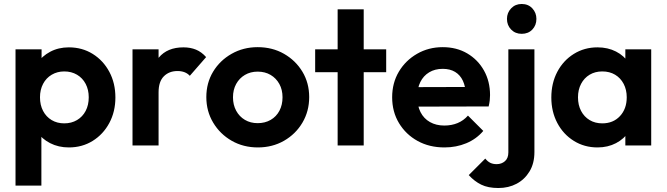

<svg xmlns="http://www.w3.org/2000/svg" viewBox="-20 -731 3351 965"><path d="M326 10Q274 10 232 -11.5Q190 -33 165 -70Q140 -107 138 -155V-326Q140 -374 165.5 -411.5Q191 -449 232.5 -471Q274 -493 326 -493Q393 -493 446 -460Q499 -427 529.5 -370Q560 -313 560 -241Q560 -170 529.5 -113Q499 -56 446 -23Q393 10 326 10ZM58 202V-483H189V-356L167 -239L188 -122V202ZM303 -111Q339 -111 367 -127.5Q395 -144 410.5 -173.5Q426 -203 426 -242Q426 -280 410.5 -309.5Q395 -339 367 -355.5Q339 -372 303 -372Q268 -372 240 -355.5Q212 -339 196.5 -309.5Q181 -280 181 -242Q181 -203 196.5 -173.5Q212 -144 239.5 -127.5Q267 -111 303 -111Z M646 0V-483H777V0ZM777 -267 726 -301Q735 -390 778 -441.5Q821 -493 902 -493Q937 -493 965 -481.5Q993 -470 1016 -444L934 -350Q923 -362 907.5 -368Q892 -374 872 -374Q830 -374 803.5 -347.5Q777 -321 777 -267Z M1276 10Q1203 10 1144.5 -23.5Q1086 -57 1051.5 -114.5Q1017 -172 1017 -243Q1017 -314 1051 -370.5Q1085 -427 1144 -460.5Q1203 -494 1275 -494Q1349 -494 1407.5 -460.5Q1466 -427 1500 -370.5Q1534 -314 1534 -243Q1534 -172 1500 -114.5Q1466 -57 1407.5 -23.5Q1349 10 1276 10ZM1275 -112Q1312 -112 1340.5 -128.5Q1369 -145 1384.5 -174.5Q1400 -204 1400 -242Q1400 -280 1384 -309Q1368 -338 1340 -354.5Q1312 -371 1275 -371Q1239 -371 1211 -354.5Q1183 -338 1167 -309Q1151 -280 1151 -242Q1151 -204 1167 -174.5Q1183 -145 1211 -128.5Q1239 -112 1275 -112Z M1677 0V-684H1808V0ZM1564 -368V-483H1921V-368Z M2214 10Q2138 10 2079 -22.5Q2020 -55 1985.5 -112Q1951 -169 1951 -242Q1951 -314 1984.5 -370.5Q2018 -427 2076 -460.5Q2134 -494 2205 -494Q2275 -494 2328.5 -462.5Q2382 -431 2412.5 -376.5Q2443 -322 2443 -253Q2443 -240 2441.5 -226.5Q2440 -213 2436 -196L2030 -195V-293L2375 -294L2322 -253Q2320 -296 2306.5 -325Q2293 -354 2267.5 -369.5Q2242 -385 2205 -385Q2166 -385 2137 -367.5Q2108 -350 2092.5 -318.5Q2077 -287 2077 -244Q2077 -200 2093.5 -167.5Q2110 -135 2141 -117.5Q2172 -100 2213 -100Q2250 -100 2280 -112.5Q2310 -125 2332 -150L2409 -73Q2374 -32 2323.5 -11Q2273 10 2214 10Z M2485 214Q2433 214 2398.5 197Q2364 180 2336 149L2419 66Q2431 81 2444.5 87.5Q2458 94 2476 94Q2501 94 2518 79Q2535 64 2535 35V-483H2666V33Q2666 90 2641.5 130.5Q2617 171 2576.5 192.5Q2536 214 2485 214ZM2602 -561Q2570 -561 2549 -582.5Q2528 -604 2528 -636Q2528 -667 2549 -689Q2570 -711 2602 -711Q2635 -711 2655.5 -689Q2676 -667 2676 -636Q2676 -604 2655.5 -582.5Q2635 -561 2602 -561Z M2983 10Q2917 10 2864 -23Q2811 -56 2781 -113Q2751 -170 2751 -241Q2751 -313 2781 -370Q2811 -427 2864 -460Q2917 -493 2983 -493Q3035 -493 3076 -472Q3117 -451 3141.5 -413.5Q3166 -376 3168 -329V-155Q3166 -107 3141.5 -70Q3117 -33 3076 -11.5Q3035 10 2983 10ZM3007 -111Q3062 -111 3096 -147.5Q3130 -184 3130 -242Q3130 -280 3114.5 -309.5Q3099 -339 3071.5 -355.5Q3044 -372 3007 -372Q2971 -372 2943.5 -355.5Q2916 -339 2900.5 -309.5Q2885 -280 2885 -242Q2885 -203 2900.5 -173.5Q2916 -144 2943.5 -127.5Q2971 -111 3007 -111ZM3123 0V-130L3144 -248L3123 -364V-483H3253V0Z"/></svg>

Font: Outfit Thin SemiBold
Style: Regular
Weight: 600
Version: Version 1.100;gftools[0.9.27]